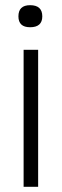

<svg xmlns="http://www.w3.org/2000/svg" viewBox="-20 -720 238 740"><path d="M71 0V-528H127V0ZM96 -615Q51 -615 51 -657Q51 -700 96 -700Q143 -700 143 -657Q143 -615 96 -615Z"/></svg>

Font: Bricolage Grotesque 10pt Condensed ExtraLight
Style: Regular
Weight: 200
Width: 3
Designer: Mathieu Triay
Foundry: Atelier Triay
Version: Version 1.000; ttfautohint (v1.8.4.7-5d5b);gftools[0.9.32]